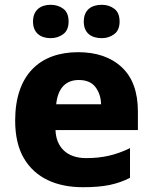

<svg xmlns="http://www.w3.org/2000/svg" viewBox="-20 -779 643 809"><path d="M119.1 -688C119.1 -639.6 151.9 -618.2 193.4 -618.2C213.9 -618.2 231.4 -624 246.6 -635.3C261.7 -646.5 269 -664.1 269 -688C269 -712.9 261.7 -731 246.6 -742.2C231.4 -753.4 213.9 -758.8 193.4 -758.8C151.9 -758.8 119.1 -737.3 119.1 -688ZM333 -688C333 -639.6 364.7 -618.2 409.2 -618.2C429.2 -618.2 446.3 -624 461.4 -635.3C476.6 -646.5 483.9 -664.1 483.9 -688C483.9 -712.9 476.6 -731 461.4 -742.2C446.3 -753.4 429.2 -758.8 409.2 -758.8C364.7 -758.8 333 -737.3 333 -688ZM309.1 -559.1C149.4 -559.1 43.9 -465.3 43.9 -271C43.9 -207 56.2 -153.8 80.6 -112.3C129.4 -28.8 218.3 9.8 329.1 9.8C373.5 9.8 411.1 6.8 441.4 0.5C471.7 -5.9 500.5 -15.6 527.8 -29.8V-154.8C466.8 -125.5 412.6 -112.8 342.8 -112.8C262.2 -112.8 216.3 -158.7 213.9 -231H561V-309.1C561 -391.1 538.6 -453.1 493.2 -495.6C447.8 -538.1 386.2 -559.1 309.1 -559.1ZM312 -441.9C343.3 -441.9 366.7 -432.1 381.8 -412.6C397 -392.6 405.3 -368.7 405.8 -339.8H216.8C224.1 -410.6 259.8 -441.9 312 -441.9Z"/></svg>

Font: Noto Reveo Sans
Style: Regular
Weight: 800
Designer: Monotype Design Team
Foundry: Monotype Imaging Inc.
Version: Version 2.007